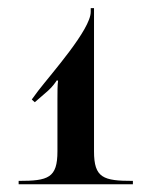

<svg xmlns="http://www.w3.org/2000/svg" viewBox="-20 -714 375 484"><path d="M27 -249.5H315V-258C240.3 -258 217 -265.4 217 -332.5V-693.5H208.7V-683.9C208.7 -639.9 110.1 -529 76 -484.8L60.1 -463.2L67.7 -456.3L101.6 -485.8C112.6 -495.6 120 -506.6 123.2 -511.4L126.4 -510.6C124.8 -499.4 124.8 -482.6 124.8 -464.2V-332.5C124.8 -265.4 101.7 -258 27 -258Z"/></svg>

Font: Prida01
Style: Black
Weight: 900
Designer: gluk
Foundry: gluk
Version: Version 00.072